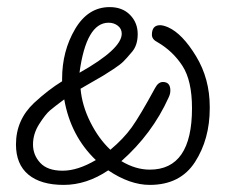

<svg xmlns="http://www.w3.org/2000/svg" viewBox="-20 -510 636 541"><path d="M285 -30Q224 11 159.5 11Q95 11 60 -18Q25 -47 25 -103Q25 -172 76 -220Q116 -257 155 -281V-288Q155 -366 191.5 -428Q228 -490 289 -490Q325 -490 346.5 -468Q368 -446 368 -414Q368 -383 352.5 -364.5Q337 -346 328 -337Q319 -328 300 -315.5Q281 -303 271 -297Q256 -288 207 -260Q211 -213 234.5 -166Q258 -119 291 -88Q328 -119 351 -151Q374 -183 417 -262Q426 -279 439 -279Q460 -279 460 -255Q460 -245 455 -235Q409 -133 322 -56Q362 -32 402 -32Q521 -32 521 -205Q521 -283 494 -324.5Q467 -366 424 -391Q408 -399 408 -412Q408 -439 431 -439Q440 -439 454 -433Q494 -415 532.5 -351.5Q571 -288 571 -209V-205Q571 -118 529.5 -53.5Q488 11 402 11Q346 11 285 -30ZM250 -59Q179 -127 161 -230Q134 -210 121 -199Q108 -188 90.5 -160.5Q73 -133 73 -103Q73 -73 93.5 -51Q114 -29 156.5 -29Q199 -29 250 -59ZM286 -446Q223 -446 204 -305Q323 -372 323 -415Q323 -429 312 -437.5Q301 -446 286 -446Z"/></svg>

Font: Glass Antiqua
Style: Regular
Weight: 400
Version: 1.001